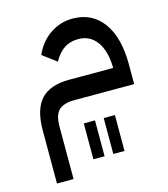

<svg xmlns="http://www.w3.org/2000/svg" viewBox="-108 -504 783 894"><g transform="rotate(-15 283.0 -57.5)"><path d="M56 48Q56 -53 99.5 -100.5Q143 -148 236 -148H448Q447 -229 414.5 -274.5Q382 -320 325 -320Q285 -320 256.5 -300.5Q228 -281 207 -243L140 -293Q167 -353 216 -386Q265 -419 324 -419Q418 -419 470.5 -347Q523 -275 523 -145V-50H236Q182 -50 159 -27Q136 -4 136 50V304H56ZM249 66H303V239H249ZM345 66H399V239H345Z"/></g></svg>

Font: IBM Plex Sans Arabic Text
Style: Regular
Weight: 450
Designer: Mike Abbink, Paul van der Laan, Pieter van Rosmalen, Wael Morcos, Khajak Apelian
Foundry: Bold Monday
Version: Version 1.2